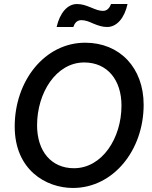

<svg xmlns="http://www.w3.org/2000/svg" viewBox="-20 -923 755 953"><path d="M342 10C542 10 693 -177 693 -403C693 -587 574 -711 403 -711C202 -711 53 -522 53 -295C53 -80 208 10 342 10ZM347 -88C235 -88 164 -172 164 -301C164 -463 259 -613 398 -613C513 -613 583 -526 583 -399C583 -237 487 -88 347 -88ZM261 -789H344C350 -807 361 -823 384 -823C405 -823 423 -815 443 -806C470 -795 489 -789 512 -789C560 -789 598 -834 613 -903H531C523 -882 511 -869 491 -869C472 -869 455 -876 431 -886C406 -896 387 -903 362 -903C314 -903 277 -858 261 -789Z"/></svg>

Font: Fixel Text 20240404 Medium
Style: Italic
Weight: 500
Width: 4
Italic angle: -10°
Designer: AlfaBravo + MacPaw
Foundry: Kyrylo Tkachov, Marchela Mozhyna, Serhii Makarenko, Maria Weinstein, Zakhar Kryvoshyya
Version: Version 1.211;Glyphs 3.2 (3225)